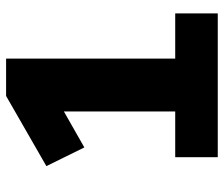

<svg xmlns="http://www.w3.org/2000/svg" viewBox="-74 -686 759 652"><g transform="rotate(-90 306.0 -359.5)"><path d="M98.6 -144.5H253.9V-522.5L131.8 -453.1L68.4 -582L306.6 -718.8H433.6V-144.5H586.9V0H98.6Z"/></g></svg>

Font: Min Sans Black
Style: Regular
Weight: 900
Designer: Jinseong-Kim, NotoSansCJK, Nunito
Foundry: Jinseong-Kim
Version: Version 1.000